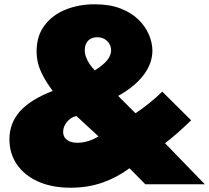

<svg xmlns="http://www.w3.org/2000/svg" viewBox="-20 -861 977 897"><path d="M310.5 16Q222 16 157.8 -13Q93.5 -42 58.8 -93Q24 -144 24 -210Q24 -286 73.5 -341.2Q123 -396.5 226 -436Q198.5 -474 182 -504.8Q165.5 -535.5 158.2 -563.5Q151 -591.5 151 -620.5Q151 -693 187.8 -742Q224.5 -791 286.2 -816Q348 -841 422.5 -841Q493 -841 544 -821Q595 -801 627.8 -768.5Q660.5 -736 676.2 -698Q692 -660 692 -624.5Q692 -565 650.8 -510.5Q609.5 -456 532 -413L613 -332Q627.5 -341.5 644 -353.5Q660.5 -365.5 677.2 -379Q694 -392.5 709.8 -406.5Q725.5 -420.5 738 -433L873 -299Q839 -266 806.5 -237.5Q774 -209 751 -192L937 0H659L585 -75Q528 -32.5 459.5 -8.2Q391 16 310.5 16ZM342.5 -194Q367 -194 392.5 -202Q418 -210 440 -224L337 -319Q311 -313.5 293 -291.8Q275 -270 275 -245Q275 -229 283.2 -217.5Q291.5 -206 306.8 -200Q322 -194 342.5 -194ZM423 -532Q449 -548.5 465.8 -564Q482.5 -579.5 490.8 -595Q499 -610.5 499 -626Q499 -642.5 490.8 -656.5Q482.5 -670.5 468 -678.8Q453.5 -687 434 -687Q416 -687 403 -679.5Q390 -672 383 -658.5Q376 -645 376 -627Q376 -610.5 382 -594Q388 -577.5 398.5 -562Q409 -546.5 423 -532Z"/></svg>

Font: Spartan Thin Black
Style: Regular
Weight: 900
Version: Version 1.004